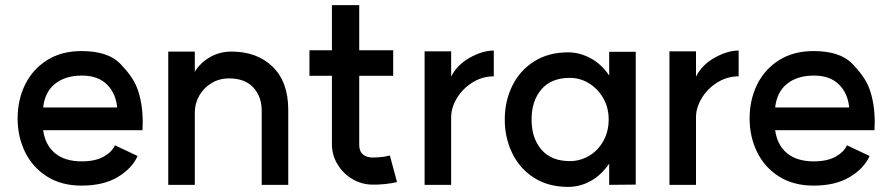

<svg xmlns="http://www.w3.org/2000/svg" viewBox="-20 -717 3498 752"><path d="M301 -421Q237 -421 196.5 -389.5Q156 -358 149 -296H439Q434 -351 399 -386Q364 -421 301 -421ZM299 -517Q403 -517 451 -467.5Q499 -418 516 -375Q539 -316 539 -238L538 -207H149Q157 -149 195.5 -117Q234 -85 300 -85Q353 -85 386 -103.5Q419 -122 430 -148L519 -106Q497 -57 441 -23.5Q385 10 299 10Q221 10 164.5 -25.5Q108 -61 78.5 -121Q49 -181 49 -253Q49 -326 78.5 -386Q108 -446 164.5 -481.5Q221 -517 299 -517Z M877 -410Q839 -410 808.5 -391.5Q778 -373 760.5 -342.5Q743 -312 743 -277V7H639V-515H743V-436Q766 -473 804 -494Q842 -515 886 -515Q987 -515 1048 -455.5Q1109 -396 1109 -287V7H1005V-283Q1005 -339 972 -374.5Q939 -410 877 -410Z M1435 6Q1396 5 1360.5 -15.5Q1325 -36 1302.5 -72.5Q1280 -109 1280 -153V-420H1192V-520H1280V-697H1387V-520H1520V-420H1387V-153Q1386 -127 1399.5 -114Q1413 -101 1437 -100Q1477 -100 1507 -108L1535 -4Q1516 1 1487 4Q1458 7 1435 6Z M1914 -519V-418Q1869 -418 1830.5 -394Q1792 -370 1769.5 -332.5Q1747 -295 1747 -258V7H1643V-516H1747V-417Q1770 -463 1820 -491Q1870 -519 1914 -519Z M2364 -249Q2364 -296 2342.5 -333Q2321 -370 2286.5 -391Q2252 -412 2212 -412Q2139 -412 2100.5 -367Q2062 -322 2062 -249Q2062 -176 2100.5 -131Q2139 -86 2212 -86Q2252 -86 2287 -106.5Q2322 -127 2343 -164.5Q2364 -202 2364 -249ZM2205 -512Q2250 -512 2293 -489Q2336 -466 2366 -421V-514H2470V6L2366 7V-76Q2334 -30 2292.5 -7.5Q2251 15 2205 15Q2128 15 2072 -20.5Q2016 -56 1986.5 -116.5Q1957 -177 1957 -249Q1957 -321 1986.5 -381Q2016 -441 2072 -476.5Q2128 -512 2205 -512Z M2873 -519V-418Q2828 -418 2789.5 -394Q2751 -370 2728.5 -332.5Q2706 -295 2706 -258V7H2602V-516H2706V-417Q2729 -463 2779 -491Q2829 -519 2873 -519Z M3168 -421Q3104 -421 3063.5 -389.5Q3023 -358 3016 -296H3306Q3301 -351 3266 -386Q3231 -421 3168 -421ZM3166 -517Q3270 -517 3318 -467.5Q3366 -418 3383 -375Q3406 -316 3406 -238L3405 -207H3016Q3024 -149 3062.5 -117Q3101 -85 3167 -85Q3220 -85 3253 -103.5Q3286 -122 3297 -148L3386 -106Q3364 -57 3308 -23.5Q3252 10 3166 10Q3088 10 3031.5 -25.5Q2975 -61 2945.5 -121Q2916 -181 2916 -253Q2916 -326 2945.5 -386Q2975 -446 3031.5 -481.5Q3088 -517 3166 -517Z"/></svg>

Font: SUIT SemiBold
Style: Regular
Weight: 600
Designer: Sunn Youn; Korean Glyphs from Source Han Sans (Sandoll Communications; Soo-young Jang, Joo-yeon Kang)
Foundry: Sunn
Version: Version 1.140